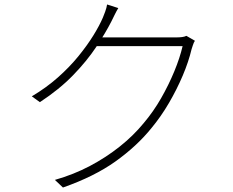

<svg xmlns="http://www.w3.org/2000/svg" viewBox="-20 -810 1040 857"><path d="M850 -628Q845 -621 841 -608.5Q837 -596 835 -590Q822 -535 796 -473.5Q770 -412 734.5 -351Q699 -290 655 -237Q590 -157 495.5 -89.5Q401 -22 261 27L225 -7Q309 -31 381 -69Q453 -107 514 -155.5Q575 -204 621 -260Q665 -312 699 -371.5Q733 -431 758 -491.5Q783 -552 795 -604H398L419 -643Q430 -643 465.5 -643Q501 -643 547.5 -643Q594 -643 640 -643Q686 -643 720.5 -643Q755 -643 764 -643Q781 -643 792.5 -644.5Q804 -646 812 -650ZM508 -774Q499 -759 491 -742.5Q483 -726 477 -714Q451 -663 409.5 -600.5Q368 -538 306.5 -474.5Q245 -411 158 -354L122 -380Q186 -418 238 -464Q290 -510 329.5 -558.5Q369 -607 396.5 -651.5Q424 -696 439 -731Q443 -740 449.5 -758Q456 -776 458 -790Z"/></svg>

Font: Noto Sans SC Thin ExtraLight
Style: Regular
Weight: 250
Version: Version 2.004-H2;hotconv 1.0.118;makeotfexe 2.5.65603